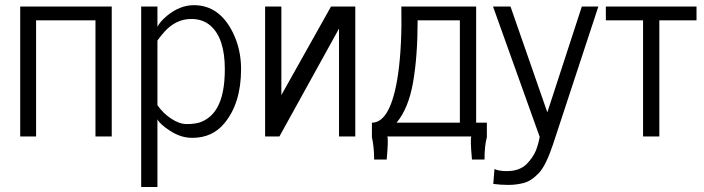

<svg xmlns="http://www.w3.org/2000/svg" viewBox="-20 -541 2790 761"><path d="M422.9 -515.1V0H358.4V-460.4H123V0H60.1V-515.1Z M539.6 200.2V-515.1H604V-435.1Q615.7 -457 642.6 -479Q693.4 -520.5 748.5 -520.5Q851.1 -520.5 904.8 -408.2Q935.5 -343.8 935.5 -267.1Q935.5 -132.3 869.6 -52.7Q821.8 5.4 742.2 5.4Q697.3 5.4 655.3 -21.7Q613.3 -48.8 604 -68.4V200.2ZM604 -124Q626.5 -91.8 658.7 -70.6Q690.9 -49.3 720 -49.3Q749 -49.3 768.8 -54.9Q788.6 -60.5 807.9 -75.4Q827.1 -90.3 840.8 -114.3Q871.1 -167 871.1 -267.1Q871.1 -389.2 814.5 -439Q784.2 -465.8 738.3 -465.8Q676.8 -465.8 630.9 -414.1Q619.1 -400.9 604 -380.4Z M1030.8 0V-515.1H1095.2V-164.1L1292 -515.1H1388.2V0H1323.7V-427.7L1087.4 0Z M1454.1 2.9V-54.7Q1529.8 -54.7 1558.1 -249Q1573.7 -360.4 1570.8 -515.1H1867.2V-54.7H1909.7V2.9Q1900.4 36.1 1900.4 91.3H1850.6Q1843.3 10.3 1848.1 0H1515.1Q1520 10.3 1512.7 91.3H1462.9Q1462.9 42 1454.1 2.9ZM1551.8 -54.7H1802.7V-460.4H1635.3Q1635.3 -317.9 1617.2 -214.6Q1599.1 -111.3 1551.8 -54.7Z M1935.1 188 1939.9 128.9Q1957.5 137.2 1986.8 137.2Q2016.1 137.2 2035.2 129.6Q2054.2 122.1 2066.4 110.1Q2078.6 98.1 2088.6 83.7Q2098.6 69.3 2104.5 54.7Q2114.7 27.3 2119.1 1.5L1934.1 -515.1H2003.4L2149.4 -95.7L2286.1 -515.1H2351.6L2171.9 31.2Q2144 114.7 2116.2 144.5Q2085.4 176.8 2055.7 184.3Q2025.9 191.9 1995.1 191.9Q1964.4 191.9 1935.1 188Z M2381.3 -460.4V-515.1H2740.7V-460.4H2593.3V0H2528.8V-460.4Z"/></svg>

Font: News Cycle
Style: Regular
Weight: 500
Version: Version 0.5.2